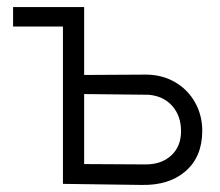

<svg xmlns="http://www.w3.org/2000/svg" viewBox="-20 -520 622 543"><path d="M17 -445V-500H218V-308L392 -309Q438 -309 474.5 -288Q511 -267 531.5 -230.5Q552 -194 552 -150Q552 -77 505 -36Q458 5 379 3L158 0V-445ZM492 -149Q492 -192 467.5 -220Q443 -248 401 -252L218 -254V-56L392 -55Q437 -55 464.5 -80.5Q492 -106 492 -149Z"/></svg>

Font: Bellota
Style: Regular
Weight: 400
Designer: Kemie Guaida
Foundry: Kemie Guaida
Version: Version 4.001